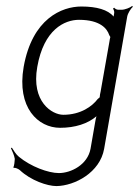

<svg xmlns="http://www.w3.org/2000/svg" viewBox="-20 -421 469 649"><path d="M106 -195C128 -321 198 -354 247 -354C319 -354 342 -324 349 -303C350 -302 351 -298 353 -296C352 -293 350 -283 350 -281L320 -111C319 -108 317 -96 317 -92L310 -86C292 -62 253 -33 194 -33C156 -33 85 -77 106 -195ZM60 -195C36 -57 109 11 183 11C234 11 277 -3 306 -28C304 -22 303 -15 302 -10L286 82C276 136 220 164 179 164C143 164 84 142 44 109C34 101 25 86 20 78L17 80C21 89 28 103 30 116C30 121 28 142 25 144L27 147C30 144 44 151 47 154C84 189 140 208 171 208C233 207 318 162 332 82L410 -365C412 -376 422 -392 429 -398L427 -401C420 -395 402 -388 391 -388H380C374 -388 368 -392 366 -395L362 -392C364 -389 367 -382 366 -377L364 -365C345 -388 307 -399 255 -399C189 -399 89 -358 60 -195Z"/></svg>

Font: Armata Saber
Style: RgIta
Weight: 400
Designer: Jasper
Foundry: Cannot Into Space Fonts
Version: Version 0.970